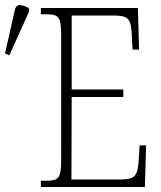

<svg xmlns="http://www.w3.org/2000/svg" viewBox="-30 -746 644 766"><path d="M133 0V-25H156Q180 -25 192.5 -30.5Q205 -36 209.5 -54Q214 -72 214 -108V-605Q214 -642 209.5 -660Q205 -678 192.5 -683.5Q180 -689 156 -689H133V-714H520L525 -548H499L496 -601Q495 -635 489.5 -653Q484 -671 469.5 -677.5Q455 -684 424 -684H256V-389H462V-359H256L255 -30H451Q481 -30 495.5 -36.5Q510 -43 515.5 -58.5Q521 -74 523 -102L527 -166H553L548 0ZM7 -525 -10 -533 29 -705Q33 -727 51.5 -725.5Q70 -724 86 -712V-700Z"/></svg>

Font: Noto Serif Condensed ExtraLight
Style: Regular
Weight: 200
Width: 3
Designer: Monotype Design Team
Foundry: Monotype Imaging Inc.
Version: Version 2.013; ttfautohint (v1.8.4.7-5d5b)